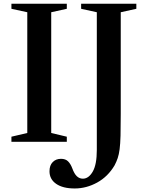

<svg xmlns="http://www.w3.org/2000/svg" viewBox="-20 -782 809 1059"><path d="M43 0V-28L130.5 -48.5V-714.5L43 -733.5V-761.5H348.5V-733.5L262.5 -714.5V-48.5L348.5 -28V0ZM392 257.5Q326.5 257.5 289.8 232Q253 206.5 253 162.5Q253 130 270.8 112Q288.5 94 316.5 94Q341.5 94 355.5 108Q369.5 122 378.5 146Q389.5 176.5 403.8 190Q418 203.5 437 203.5Q469 203.5 491.5 164.5Q514 125.5 514 45V-714.5L427.5 -733.5V-761.5H732V-733.5L646 -714.5V-153.5Q646 -81 644.8 -34.5Q643.5 12 639.8 41Q636 70 629.2 90Q622.5 110 612 130Q575.5 192 516 224.8Q456.5 257.5 392 257.5Z"/></svg>

Font: Libre Caslon Text Medium
Style: Regular
Weight: 500
Designer: Pablo Impallari, Rodrigo Fuenzalida, Katja Schimmel
Foundry: Pablo Impallari, Rodrigo Fuenzalida
Version: Version 2.000